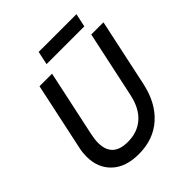

<svg xmlns="http://www.w3.org/2000/svg" viewBox="-228 -981 1136 1136"><g transform="rotate(-45 339.5 -413.5)"><path d="M276 10Q167 10 106.5 -47Q46 -104 46 -198Q46 -214 47.5 -230.5Q49 -247 53 -264L144 -690H249L160 -274Q156 -256 154 -239.5Q152 -223 152 -208Q152 -87 281 -87Q362 -87 415.5 -134.5Q469 -182 488 -274L577 -690H679L588 -264Q560 -134 479 -62Q398 10 276 10ZM266 -753 284 -837H600L582 -753Z"/></g></svg>

Font: Radio Canada Big
Style: Italic
Weight: 400
Italic angle: -12°
Designer: Étienne Aubert Bonn
Foundry: Coppers and Brasses
Version: Version 1.001